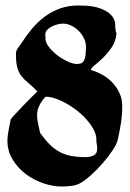

<svg xmlns="http://www.w3.org/2000/svg" viewBox="-20 -676 472 699"><path d="M265 -656Q280 -656 297.5 -655Q315 -654 332 -649.5Q349 -645 364 -637Q379 -629 389 -616Q400 -601 399.5 -585.5Q399 -570 404 -553Q401 -524 386 -502.5Q371 -481 354.5 -465Q338 -449 324.5 -438.5Q311 -428 311 -421Q333 -415 354 -403Q375 -391 390.5 -374Q406 -357 415.5 -336Q425 -315 425 -291Q425 -257 420.5 -229Q416 -201 409 -168Q405 -151 389.5 -128Q374 -105 354 -82Q334 -59 313 -40Q292 -21 277 -12Q261 -2 242 0.5Q223 3 205 3Q172 3 137 -9Q102 -21 73 -43Q44 -65 25.5 -96Q7 -127 7 -164Q7 -180 11.5 -203Q16 -226 19 -241Q20 -244 34 -259Q48 -274 65 -292Q82 -310 97.5 -325Q113 -340 116 -343Q97 -363 82.5 -374.5Q68 -386 58 -399Q48 -412 43 -430Q38 -448 38 -480Q38 -491 45 -500.5Q52 -510 58 -519Q76 -547 97 -572Q118 -597 143 -615.5Q168 -634 198 -645Q228 -656 265 -656ZM145 -551Q145 -548 144.5 -546.5Q144 -545 146 -543Q143 -526 155.5 -508.5Q168 -491 186.5 -476.5Q205 -462 225.5 -452.5Q246 -443 261 -443Q265 -443 269 -444Q273 -445 277 -446Q289 -454 291 -473Q293 -492 293 -505Q293 -521 286 -536Q279 -551 267 -563Q255 -575 240 -582.5Q225 -590 209 -590Q201 -590 190.5 -587.5Q180 -585 169.5 -580Q159 -575 152 -567.5Q145 -560 145 -551ZM146 -324Q133 -311 124 -293.5Q115 -276 115 -257Q115 -240 119 -224Q123 -208 126 -192Q144 -167 160.5 -150.5Q177 -134 196 -123.5Q215 -113 238.5 -108.5Q262 -104 293 -104Q309 -104 321.5 -110.5Q334 -117 334 -135Q334 -143 332.5 -149.5Q331 -156 331 -163Q332 -190 312.5 -218.5Q293 -247 264 -270.5Q235 -294 202.5 -309Q170 -324 146 -324Z"/></svg>

Font: CAT Schmalfette Thannhaeuser
Style: Regular
Weight: 700
Designer: Peter Wiegel nach Herbert Thanhaeuser 1939/40
Foundry: CAT-Fonts, Peter Wiegel
Version: Version 1.000